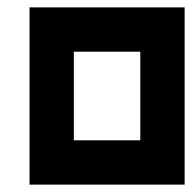

<svg xmlns="http://www.w3.org/2000/svg" viewBox="-20 -500 520 520"><path d="M60 -480H480V0H60ZM180 -360V-120H360V-360Z"/></svg>

Font: SOV_raksil
Style: bold
Weight: 700
Version: Version 1.00